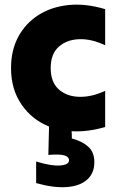

<svg xmlns="http://www.w3.org/2000/svg" viewBox="-20 -549 516 818"><path d="M134 231Q134 208 134 184.5Q134 161 134 139Q199 159 236.5 156Q274 153 274 134Q274 119 254 113Q234 107 186 111Q187 80 187.5 49Q188 18 189 -10Q116 -39 71.5 -104Q27 -169 27 -259Q27 -335 58 -392.5Q89 -450 144 -485Q199 -520 272 -527.5Q345 -535 428 -510Q428 -472 428 -433Q428 -394 428 -356Q370 -384 317 -382Q264 -380 230 -349.5Q196 -319 196 -259Q196 -199 230 -168.5Q264 -138 317 -136.5Q370 -135 428 -162Q428 -124 428 -85Q428 -46 428 -8Q391 3 355 7.5Q319 12 285 10Q286 18 286 25.5Q286 33 286 41Q329 52 355.5 75.5Q382 99 382 142Q382 189 351 216.5Q320 244 264 248Q208 252 134 231Z"/></svg>

Font: Tilt Warp
Style: Regular
Weight: 400
Designer: Andy Clymer
Foundry: Andy Clymer
Version: Version 1.000